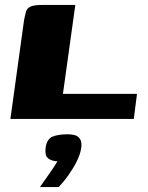

<svg xmlns="http://www.w3.org/2000/svg" viewBox="-20 -480 597 775"><path d="M284 -460 234 -101H533L520 0H22L77 -398Q81 -419 85 -433Q89 -447 103.5 -453.5Q118 -460 150 -460ZM141 275Q157 253 168 237Q179 221 189.5 206Q200 191 212 171Q209 171 204 170.5Q199 170 196 169Q181 166 171 156Q161 146 164 117Q169 81 192 71.5Q215 62 253 62Q269 62 282 65.5Q295 69 303 81Q311 93 308 117Q304 143 290 171Q276 199 257 226Q238 253 217 275Z"/></svg>

Font: Genos ExtraBold
Style: Italic
Weight: 800
Italic angle: -8°
Version: Version 1.010